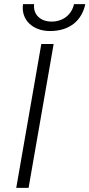

<svg xmlns="http://www.w3.org/2000/svg" viewBox="-20 -914 435 934"><path d="M59 0H119L241 -700H181ZM223 -763C319 -763 378 -814 395 -894H340C329 -843 287 -809 231 -809C176 -809 140 -844 146 -894H92C81 -817 140 -763 223 -763Z"/></svg>

Font: Fixel Display Light
Style: Italic
Weight: 300
Italic angle: -10°
Designer: AlfaBravo + MacPaw
Foundry: Kyrylo Tkachov, Marchela Mozhyna, Serhii Makarenko, Maria Weinstein, Zakhar Kryvoshyya
Version: Version 1.210;Glyphs 3.2 (3217)